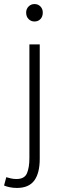

<svg xmlns="http://www.w3.org/2000/svg" viewBox="-53 -700 305 947"><path d="M117 -594Q100 -594 88 -606Q76 -618 76 -638Q76 -656 88 -668Q100 -680 117 -680Q135 -680 146.5 -668Q158 -656 158 -638Q158 -618 146.5 -606Q135 -594 117 -594ZM30 227Q12 227 -5 223.5Q-22 220 -33 215L-22 174Q-12 177 1 180Q14 183 28 183Q68 183 80 154.5Q92 126 92 80V-481H143V83Q143 154 116 190.5Q89 227 30 227Z"/></svg>

Font: Assistant Light
Style: Regular
Weight: 300
Designer: Hebrew By Ben Nathan, Latin by Paul Hunt
Version: Version 3.000